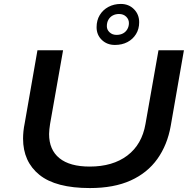

<svg xmlns="http://www.w3.org/2000/svg" viewBox="-20 -942 973 974"><path d="M436 12Q263 12 180 -55Q97 -122 97 -239Q97 -257 99 -276.5Q101 -296 105 -315L170 -687H300L234 -313Q232 -299 230.5 -286.5Q229 -274 229 -262Q229 -182 281.5 -139.5Q334 -97 435 -97Q552 -97 626 -153Q700 -209 718 -313L784 -687H913L846 -303Q829 -207 778.5 -136Q728 -65 643 -26.5Q558 12 436 12ZM563 -714Q523 -714 496.5 -739.5Q470 -765 470 -804Q470 -839 486 -865.5Q502 -892 530 -907Q558 -922 593 -922Q633 -922 659.5 -895.5Q686 -869 686 -829Q686 -795 670 -769Q654 -743 626.5 -728.5Q599 -714 563 -714ZM571 -765Q590 -765 604 -772.5Q618 -780 626 -794Q634 -808 634 -825Q634 -844 620 -857.5Q606 -871 584 -871Q566 -871 552 -863.5Q538 -856 530 -842Q522 -828 522 -809Q522 -791 536 -778Q550 -765 571 -765Z"/></svg>

Font: Archivo Expanded Medium
Style: Italic
Weight: 500
Width: 7
Italic angle: -10°
Designer: Hector Gatti
Foundry: Omnibus-Type
Version: Version 2.001